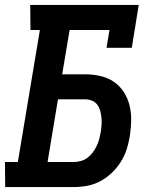

<svg xmlns="http://www.w3.org/2000/svg" viewBox="-25 -755 645 775"><path d="M-4 0 -5 -101H47L136 -634H98L97 -735H535L507 -562H405L417 -634H256L226 -455H320Q351 -455 381 -448Q411 -441 435 -424.5Q459 -408 475 -383Q491 -358 498 -329Q505 -300 504.5 -269Q504 -238 499 -206Q495 -180 486.5 -153Q478 -126 462.5 -101.5Q447 -77 426 -57Q405 -37 379.5 -23.5Q354 -10 327 -5Q300 0 273 0ZM167 -101H272Q286 -101 301 -105Q316 -109 328.5 -118.5Q341 -128 350 -140.5Q359 -153 365.5 -166.5Q372 -180 375.5 -194Q379 -208 382 -223Q384 -237 385 -251.5Q386 -266 384.5 -280Q383 -294 379.5 -307.5Q376 -321 368 -332Q360 -343 347 -348.5Q334 -354 320 -354H209Z"/></svg>

Font: Iosevka Etoile
Style: Bold Italic
Weight: 700
Italic angle: -9°
Designer: Belleve Invis
Foundry: Belleve Invis
Version: Version 28.1.0; ttfautohint (v1.8.4)